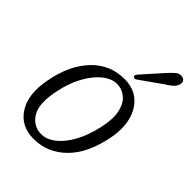

<svg xmlns="http://www.w3.org/2000/svg" viewBox="-186 -705 803 803"><g transform="rotate(45 215.5 -304.0)"><path d="M250 -438.5Q302.5 -438.5 336.2 -410Q370 -381.5 382.2 -332.8Q394.5 -284 382 -223Q360 -110.5 300 -51.2Q240 8 158 8Q82.5 8 45 -50.5Q7.5 -109 27 -207.5Q46.5 -313 105.2 -375.8Q164 -438.5 250 -438.5ZM167 -28.5Q198.5 -28.5 229.5 -53Q260.5 -77.5 285.2 -122.5Q310 -167.5 323 -229Q336 -288 327 -326.2Q318 -364.5 294.8 -383.2Q271.5 -402 242.5 -402Q211.5 -402 180 -377Q148.5 -352 123.5 -307Q98.5 -262 86 -201.5Q67 -111.5 93.5 -70Q120 -28.5 167 -28.5ZM351.5 -575Q370 -596 384 -607.5Q398 -619 413.5 -615.5Q425.5 -613.5 429.5 -603.5Q433.5 -593.5 428 -581.5Q423 -569.5 411 -559.8Q399 -550 382 -539.5L288 -473Q276 -466 271 -473Q268 -477 270.5 -482Q273 -487 277 -491.5Z"/></g></svg>

Font: Fraunces 144pt S100 Light
Style: Italic
Weight: 300
Italic angle: -16°
Version: Version 1.000; ttfautohint (v1.8.3)